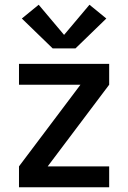

<svg xmlns="http://www.w3.org/2000/svg" viewBox="-20 -789 540 809"><path d="M60 0V-88L319 -432H60V-520H440V-432L181 -88H440V0ZM298 -585H202L72 -711L143 -769L250 -642L357 -769L428 -711Z"/></svg>

Font: Zed Mono Semibold
Style: Regular
Weight: 600
Monospace: yes
Designer: Belleve Invis
Foundry: Belleve Invis
Version: Version 1.0.0; ttfautohint (v1.8.4)